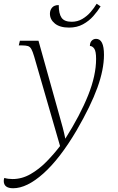

<svg xmlns="http://www.w3.org/2000/svg" viewBox="-77 -753 628 1023"><path d="M291 -606Q242 -606 215.5 -627.5Q189 -649 189 -680Q189 -699 200.5 -712.5Q212 -726 236 -726Q236 -680 251 -658.5Q266 -637 305 -637Q336 -637 361.5 -652Q387 -667 406 -689Q425 -711 438 -733L459 -719Q443 -693 420 -667Q397 -641 365 -623.5Q333 -606 291 -606ZM-7 250Q-57 250 -57 211Q-57 203 -54 195Q-44 198 -33 199.5Q-22 201 -10 201Q40 201 86 174.5Q132 148 171.5 107.5Q211 67 243 25L105 -452Q97 -479 90 -491.5Q83 -504 72 -507.5Q61 -511 41 -511H23L29 -536H128L239 -139Q249 -104 257 -74Q265 -44 271 -14Q350 -139 392.5 -245Q435 -351 435 -439Q435 -480 425 -494Q415 -508 402 -508Q402 -526 411.5 -536Q421 -546 435 -546Q477 -546 477 -461Q477 -383 442 -286Q407 -189 331 -58Q242 93 154 171.5Q66 250 -7 250Z"/></svg>

Font: Noto Serif ExtraLight
Style: Italic
Weight: 200
Italic angle: -12°
Designer: Monotype Design Team
Foundry: Monotype Imaging Inc.
Version: Version 2.014; ttfautohint (v1.8.4.7-5d5b)